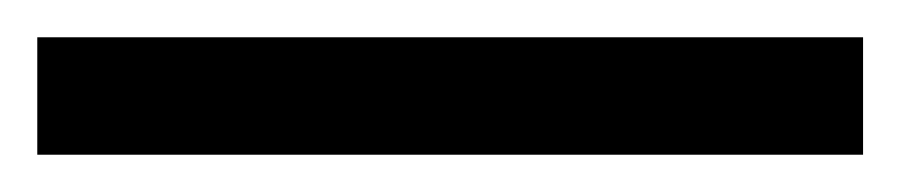

<svg xmlns="http://www.w3.org/2000/svg" viewBox="-22 65 483 103"><path d="M441 148V85H-2V148Z"/></svg>

Font: Noto Sans Myanmar UI Condensed
Style: Regular
Weight: 400
Width: 3
Designer: Monotype Design Team
Foundry: Monotype Imaging Inc.
Version: Version 2.103